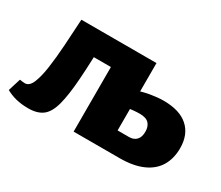

<svg xmlns="http://www.w3.org/2000/svg" viewBox="-98 -681 1035 901"><g transform="rotate(30 419.0 -230.5)"><path d="M354 0V-473H530V-108H592Q617 -108 631.5 -123Q646 -138 646 -168Q646 -196 631 -212Q616 -228 580 -228Q566 -228 545.5 -226Q525 -224 503 -220V-311Q544 -325 581.5 -331Q619 -337 648 -337Q735 -337 780.5 -296.5Q826 -256 826 -182Q826 -127 802 -86Q778 -45 728 -22.5Q678 0 603 0ZM115 12Q77 12 47.5 4.5Q18 -3 -7 -17L14 -85Q21 -84 29 -83Q37 -82 42 -82Q66 -82 80 -115.5Q94 -149 102 -205Q110 -261 114.5 -330.5Q119 -400 123 -473H265Q262 -328 255.5 -233.5Q249 -139 234.5 -85Q220 -31 191.5 -9.5Q163 12 115 12ZM237 -350V-473H430V-350Z"/></g></svg>

Font: Ysabeau SC Black
Style: Regular
Weight: 900
Designer: Christian Thalmann (Catharsis Fonts)
Version: Version 2.001;gftools[0.9.30]; featfreeze: smcp